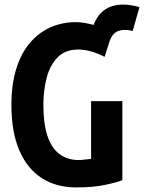

<svg xmlns="http://www.w3.org/2000/svg" viewBox="-20 -806 631 841"><path d="M314 15Q227 15 163.5 -25.5Q100 -66 65 -146.5Q30 -227 30 -347Q30 -436 51 -504Q72 -572 110.5 -617.5Q149 -663 200.5 -686Q252 -709 312 -709Q331 -709 351 -705.5Q371 -702 390 -697Q403 -730 422.5 -749.5Q442 -769 466.5 -777.5Q491 -786 519 -786Q536 -786 554 -783Q572 -780 591 -775L561 -670Q553 -672 546.5 -673.5Q540 -675 525 -675Q514 -675 501.5 -671.5Q489 -668 478 -657Q467 -646 459 -622L438 -557Q407 -573 378 -581Q349 -589 323 -589Q265 -589 231.5 -554Q198 -519 184 -463.5Q170 -408 170 -347Q170 -265 187.5 -211.5Q205 -158 240 -131.5Q275 -105 325 -105Q336 -105 351 -107Q366 -109 379 -110V-363H516V-17Q492 -7 439.5 4Q387 15 314 15Z"/></svg>

Font: Ubuntu Sans Mono
Style: Bold
Weight: 700
Monospace: yes
Designer: Dalton Maag Ltd
Foundry: Dalton Maag Ltd
Version: Version 1.006